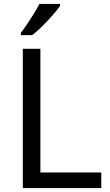

<svg xmlns="http://www.w3.org/2000/svg" viewBox="-20 -964 564 984"><path d="M97 0V-714H187V-80H499V0ZM288 -934Q276 -916 251 -887.5Q226 -859 197.5 -830.5Q169 -802 145 -784H87V-796Q102 -815 119.5 -841Q137 -867 154 -894.5Q171 -922 182 -944H288Z"/></svg>

Font: Noto Sans PhagsPa
Style: Regular
Weight: 400
Designer: Monotype Design Team
Foundry: Monotype Imaging Inc.
Version: Version 2.004; ttfautohint (v1.8.4.7-5d5b)